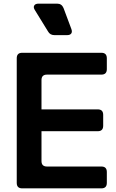

<svg xmlns="http://www.w3.org/2000/svg" viewBox="-20 -1035 635 1055"><path d="M102 0Q72 0 72 -30V-715Q72 -745 102 -745H537Q567 -745 567 -715V-655Q567 -625 537 -625H238Q208 -625 208 -595V-434H517Q547 -434 547 -404V-344Q547 -314 517 -314H208V-150Q208 -120 238 -120H537Q567 -120 567 -90V-30Q567 0 537 0ZM279 -842Q255 -842 244 -862L172 -979Q162 -994 168 -1004.5Q174 -1015 192 -1015H294Q319 -1015 329 -991L372 -876Q378 -860 371.5 -851Q365 -842 349 -842Z"/></svg>

Font: Pitagon Sans Text
Style: Bold
Weight: 700
Designer: Travis Tran
Foundry: Pitagon
Version: Version 1.001; ttfautohint (v1.8.4.7-5d5b);gftools[0.9.26]